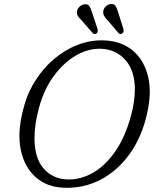

<svg xmlns="http://www.w3.org/2000/svg" viewBox="-20 -911 763 946"><path d="M493 -712Q577.5 -709 633.8 -662.2Q690 -615.5 709.5 -534.2Q729 -453 703.5 -346.5Q677.5 -233.5 618 -151.2Q558.5 -69 475 -25.5Q391.5 18 294 14Q212 11 156.5 -37.5Q101 -86 82.8 -171Q64.5 -256 93.5 -369Q111.5 -444.5 150.8 -508.2Q190 -572 244.2 -618.5Q298.5 -665 362.2 -689.8Q426 -714.5 493 -712ZM309 -27Q373.5 -24 435 -58Q496.5 -92 546.5 -163Q596.5 -234 625.5 -341.5Q635.5 -378 640 -410.5Q644.5 -443 644.5 -471.5Q644 -563.5 598 -615.2Q552 -667 481 -670.5Q417.5 -674 355.2 -638.2Q293 -602.5 243.8 -534.8Q194.5 -467 170.5 -374Q159.5 -331.5 154.5 -294.5Q149.5 -257.5 150 -226Q151 -130.5 195.5 -80.2Q240 -30 309 -27ZM563 -848 588 -768.5Q589.5 -762 588.8 -756.2Q588 -750.5 583 -746.5Q572.5 -738.5 563.5 -748.5L510 -811.5Q500 -821.5 494 -831.2Q488 -841 488.5 -852.5Q489.5 -867 499.2 -877.5Q509 -888 522.5 -890.5Q541.5 -894 549.2 -881.8Q557 -869.5 563 -848ZM434 -848 460.5 -768.5Q462 -762.5 461.5 -756.8Q461 -751 456 -746.5Q446 -739 436 -748.5L382.5 -810.5Q372 -820 365.5 -829.2Q359 -838.5 359 -850.5Q359.5 -864.5 369.2 -875.2Q379 -886 392.5 -889Q411.5 -893.5 419.5 -881.5Q427.5 -869.5 434 -848Z"/></svg>

Font: Fraunces 72pt SuperSoft Light
Style: Italic
Weight: 300
Italic angle: -16°
Version: Version 1.000;[b76b70a41]